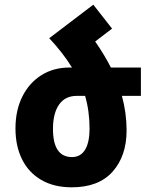

<svg xmlns="http://www.w3.org/2000/svg" viewBox="-20 -790 640 819"><path d="M190 -627 378 -770 458 -668 386 -613Q425 -557 453 -502H581V-381H500Q520 -308 520 -234Q520 -125 460.5 -58Q401 9 286 9Q210 9 156 -22.5Q102 -54 74 -110.5Q46 -167 46 -242Q46 -319 75 -377.5Q104 -436 156 -469Q208 -502 277 -502H287Q268 -533 244 -564Q220 -595 190 -627ZM307 -381Q258 -381 232 -344Q206 -307 206 -240Q206 -120 287 -120Q324 -120 343 -151.5Q362 -183 362 -241Q362 -316 343 -381Z"/></svg>

Font: Noto Sans Armenian SemiCondensed ExtraBold
Style: Regular
Weight: 800
Width: 4
Designer: Monotype Design Team
Foundry: Monotype Imaging Inc.
Version: Version 2.008; ttfautohint (v1.8.4.7-5d5b)